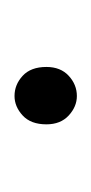

<svg xmlns="http://www.w3.org/2000/svg" viewBox="51 -166 128 271"><g transform="rotate(-90 115.5 -31.0)"><path d="M115 13Q100 13 87.5 1.5Q75 -10 75 -30Q75 -52 87.5 -63.5Q100 -75 115 -75Q131 -75 143.5 -63.5Q156 -52 156 -30Q156 -10 143.5 1.5Q131 13 115 13Z"/></g></svg>

Font: Noto Sans TC Thin
Style: Regular
Weight: 100
Designer: Ryoko NISHIZUKA 西塚涼子 (kana, bopomofo & ideographs); Paul D. Hunt (Latin, Greek & Cyrillic); Sandoll Communications 산돌커뮤니
Foundry: Adobe
Version: Version 2.004-H2;hotconv 1.0.118;makeotfexe 2.5.65603